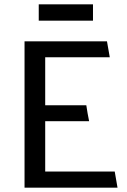

<svg xmlns="http://www.w3.org/2000/svg" viewBox="-20 -872 592 892"><path d="M160 -852H412V-776H160ZM94 0V-680H477Q481 -661 483.5 -643Q486 -625 490 -606H190V-383H381Q384 -364 387 -345.5Q390 -327 394 -309H190V-75H513L526 0Z"/></svg>

Font: Palanquin Medium
Style: Regular
Weight: 500
Designer: Pria Ravichandran
Version: Version 1.0.4